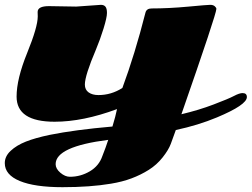

<svg xmlns="http://www.w3.org/2000/svg" viewBox="-20 -528 1051 802"><path d="M993.2 -139.2Q1011.2 -139.2 1011.2 -122.6Q1011.2 -89.8 886.2 -37.6Q808.1 -4.9 714.4 15.1Q702.6 47.9 693.4 73Q684.1 98.1 659.4 129.4Q634.8 160.6 601.3 181.6Q567.9 202.6 529.5 217Q491.2 231.4 443.4 239.3Q356.9 253.9 241 253.9Q125 253.9 62.5 228Q0 202.1 0 153.3Q0 125 24.4 102.1Q48.8 79.1 88.1 63.5Q127.4 47.9 188.5 35.2Q292.5 14.2 449.7 0.5Q462.9 -43 468.8 -72.3Q326.7 -19.5 208 -19.5Q49.3 -19.5 49.3 -124.5Q49.3 -198.2 93.5 -306.9Q137.7 -415.5 137.7 -459.5L137.2 -478Q137.2 -502.4 184.6 -502.4L298.3 -500.5L401.4 -507.8Q414.1 -507.8 420.4 -500.2Q426.8 -492.7 426.8 -473.9Q426.8 -455.1 412.4 -408.4Q397.9 -361.8 380.9 -321.3Q334.5 -212.4 334.5 -174.8Q334.5 -153.3 350.1 -142.1Q365.7 -130.9 391.1 -130.9Q444.8 -130.9 491.2 -160.6Q543.5 -301.8 587.4 -474.6Q591.8 -492.7 613.3 -492.7Q684.1 -492.7 765.1 -500.2Q846.2 -507.8 858.2 -507.8Q870.1 -507.8 877 -502Q883.8 -496.1 883.8 -490.7Q883.8 -469.7 737.8 -50.8Q810.1 -67.9 872.3 -91.6Q934.6 -115.2 957.3 -127.2Q980 -139.2 993.2 -139.2ZM407.7 123.5Q421.9 87.9 432.1 56.2Q212.4 84 212.4 157.7Q212.4 176.8 232.2 193.6Q252 210.4 272 210.4Q316.4 210.4 355 187.7Q393.6 165 407.7 123.5Z"/></svg>

Font: Sonsie One
Style: Regular
Weight: 400
Designer: Riccardo De Franceschi
Foundry: Sorkin Type Co
Version: Version 1.003